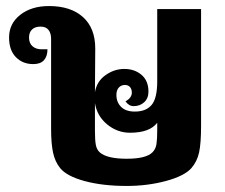

<svg xmlns="http://www.w3.org/2000/svg" viewBox="-20 -606 745 635"><path d="M645 -576V-190Q645 -132 638.5 -102Q632 -72 613 -50Q590 -24 529 -7.5Q468 9 399 9Q320 9 260.5 -7Q201 -23 179 -50Q162 -71 155.5 -101Q149 -131 149 -180V-478Q149 -496 140.5 -507Q132 -518 114 -518Q96 -518 86 -508.5Q76 -499 76 -482Q76 -463 87.5 -453Q99 -443 117 -443H137Q137 -420 125.5 -407Q114 -394 90 -394Q55 -394 32.5 -417Q10 -440 10 -482Q10 -528 47 -557Q84 -586 142 -586Q214 -586 254.5 -549.5Q295 -513 295 -446L294 -301Q300 -337 329 -357.5Q358 -378 391 -378Q425 -378 448 -358.5Q471 -339 471 -303Q471 -281 457 -268Q443 -255 422 -255Q406 -255 395 -271Q416 -282 416 -300Q416 -311 410 -318Q404 -325 393 -325Q381 -325 373 -316.5Q365 -308 365 -292Q365 -268 380.5 -252.5Q396 -237 426 -237Q463 -237 481.5 -259Q500 -281 500 -337V-576ZM500 -176V-200Q475 -167 410 -167Q368 -167 334.5 -194.5Q301 -222 294 -265V-173Q294 -142 297 -126.5Q300 -111 310 -102Q334 -81 399 -81Q463 -81 484 -102Q495 -113 497.5 -129.5Q500 -146 500 -176Z"/></svg>

Font: Krub
Style: Bold
Weight: 700
Version: Version 1.000; ttfautohint (v1.6)